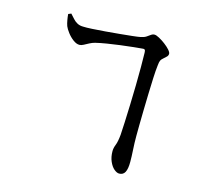

<svg xmlns="http://www.w3.org/2000/svg" viewBox="-114 -914 1229 1106"><g transform="rotate(15 500.0 -361.0)"><path d="M647 -659Q647 -672 642.5 -676Q638 -680 627 -678Q605 -676 571 -672.5Q537 -669 498.5 -664Q460 -659 423 -653Q386 -647 357 -640Q341 -636 325 -627.5Q309 -619 296 -612Q283 -605 272 -605Q254 -605 234 -620Q214 -635 198.5 -655.5Q183 -676 177 -691Q172 -705 168.5 -725Q165 -745 164 -760L181 -767Q194 -753 205 -740.5Q216 -728 231 -720Q246 -712 266 -712Q284 -711 319 -713Q354 -715 397 -718.5Q440 -722 481.5 -726Q523 -730 555.5 -733.5Q588 -737 602 -740Q622 -744 634 -752Q646 -760 655.5 -767Q665 -774 676 -774Q686 -774 704.5 -764Q723 -754 741.5 -740Q760 -726 772.5 -712Q785 -698 785 -689Q785 -679 778 -671.5Q771 -664 759 -654Q749 -646 745 -637.5Q741 -629 739 -609Q735 -577 733 -530.5Q731 -484 729.5 -432.5Q728 -381 727 -332Q726 -283 725.5 -243.5Q725 -204 725 -182Q725 -140 727.5 -101Q730 -62 730 -29Q730 12 719.5 32Q709 52 685 52Q671 52 654.5 38Q638 24 626.5 -2.5Q615 -29 615 -63Q615 -82 623.5 -103Q632 -124 636 -166Q638 -194 640 -241.5Q642 -289 644 -347Q646 -405 647 -463.5Q648 -522 648 -573.5Q648 -625 647 -659Z"/></g></svg>

Font: Noto Serif TC SemiBold
Style: Regular
Weight: 600
Version: Version 2.002-H1;hotconv 1.1.0;makeotfexe 2.6.0